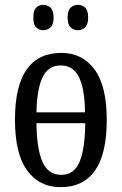

<svg xmlns="http://www.w3.org/2000/svg" viewBox="-20 -765 504 795"><path d="M231 10Q143 10 92.5 -59Q42 -128 42 -269Q42 -409 90.5 -477.5Q139 -546 234 -546Q321 -546 371.5 -477.5Q422 -409 422 -269Q422 -128 373.5 -59Q325 10 231 10ZM332 -300Q331 -397 307 -445.5Q283 -494 232 -494Q180 -494 156.5 -445.5Q133 -397 131 -300ZM234 -41Q287 -41 309.5 -95Q332 -149 333 -255H131Q132 -150 155.5 -95.5Q179 -41 234 -41ZM303 -640Q285 -640 272.5 -651.5Q260 -663 260 -692Q260 -722 272.5 -733.5Q285 -745 303 -745Q320 -745 332.5 -733.5Q345 -722 345 -692Q345 -663 332.5 -651.5Q320 -640 303 -640ZM159 -640Q142 -640 130 -651.5Q118 -663 118 -692Q118 -722 130 -733.5Q142 -745 159 -745Q176 -745 189 -733.5Q202 -722 202 -692Q202 -663 189 -651.5Q176 -640 159 -640Z"/></svg>

Font: Noto Serif ExtraCondensed
Style: Regular
Weight: 400
Width: 2
Designer: Monotype Design Team
Foundry: Monotype Imaging Inc.
Version: Version 2.015